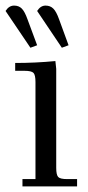

<svg xmlns="http://www.w3.org/2000/svg" viewBox="-32 -663 313 683"><path d="M-12.2 -624Q0 -643.1 18.1 -643.1Q35.2 -643.1 45.7 -632.3Q56.2 -621.6 65.9 -594.2L100.1 -502L76.2 -493.2ZM22 -411.1V-439Q94.7 -439 165 -445.8L168 -418V-65.9Q168 -41 175 -33.4Q182.1 -25.9 207 -25.9H242.2V0H47.9V-25.9H94.2V-371.1Q94.2 -396 87.2 -403.6Q80.1 -411.1 55.2 -411.1ZM100.1 -624Q112.3 -643.1 129.9 -643.1Q147 -643.1 157.7 -632.3Q168.5 -621.6 178.2 -594.2L211.9 -502L188 -493.2Z"/></svg>

Font: Dihjauti S
Style: Regular
Weight: 400
Designer: T. Christopher White
Version: Version 3.0.0